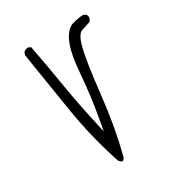

<svg xmlns="http://www.w3.org/2000/svg" viewBox="-165 -799 830 897"><g transform="rotate(-30 250.0 -350.0)"><path d="M247.6 -20.5Q285.2 -168.5 301.3 -319.8Q322.3 -510.3 341.3 -575.2Q351.6 -610.8 365.7 -625Q373 -632.3 381.8 -634.3Q401.4 -639.2 427.2 -649.4L435.1 -664.1Q435.5 -665 435.5 -666Q435.5 -677.2 430.2 -685.1L416 -691.9Q391.1 -691.4 356.9 -681.6Q324.7 -672.4 301.3 -624Q276.9 -572.8 268.1 -461.4Q259.3 -347.2 239.7 -236.8L228 -171.9L213.9 -236.3Q188 -352.1 169.9 -463.4Q151.9 -574.7 130.9 -682.6L119.6 -688Q118.2 -688.5 117.2 -688.5Q104.5 -688.5 95.2 -681.6Q89.4 -674.3 87.4 -664.1L139.2 -339.8Q165 -179.2 216.8 -22Q227.5 -7.8 233.6 -7.8Q239.7 -7.8 247.6 -20.5Z"/></g></svg>

Font: NaikaiFont
Style: ExtraLight
Weight: 200
Version: Version 1.89